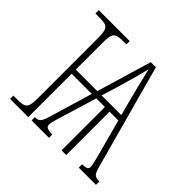

<svg xmlns="http://www.w3.org/2000/svg" viewBox="-138 -678 820 820"><g transform="rotate(45 271.5 -268.0)"><path d="M21 0H131V-262H253L192 -58C181 -21 167 -20 153 -20H151V0H256V-20C224 -21 216 -26 216 -42C216 -56 230 -97 253 -173L280 -262H332V0H360V-262H413L449 -129C458 -97 470 -52 470 -38C470 -25 462 -21 436 -20V0H540V-20C509 -21 505 -29 494 -68L366 -536H335L261 -287H131V-440C131 -510 137 -516 197 -516H208V-536H21V-516H36C97 -516 103 -510 103 -440V-96C103 -25 97 -20 36 -20H21ZM287 -287 298 -322C327 -418 344 -481 350 -508C359 -468 380 -383 396 -325L406 -287Z"/></g></svg>

Font: Noto Serif ExtraCondensed Thin
Style: Regular
Weight: 100
Width: 2
Designer: Monotype Design Team
Foundry: Monotype Imaging Inc.
Version: Version 2.013